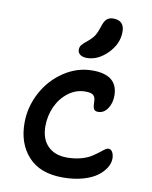

<svg xmlns="http://www.w3.org/2000/svg" viewBox="-93 -956 792 999"><g transform="rotate(10 303.0 -457.0)"><path d="M323.2 -661.1Q300.8 -661.1 287.8 -670.9Q274.9 -680.7 274.9 -696.8Q274.9 -711.4 283.4 -721.9Q292 -732.4 314 -750Q336.9 -769 347.7 -786.6Q358.4 -804.2 368.2 -835Q377 -864.3 390.1 -875.7Q403.3 -887.2 423.8 -887.2Q482.9 -887.2 482.9 -827.1Q482.9 -763.7 432.4 -712.4Q381.8 -661.1 323.2 -661.1ZM307.1 -26.9Q188 -26.9 125.5 -95Q63 -163.1 63 -272.9Q63 -356.4 103.3 -432.4Q143.6 -508.3 213.9 -555.2Q284.2 -602.1 365.2 -602.1Q499 -602.1 499 -492.2Q499 -453.1 479.7 -424.1Q460.4 -395 429.2 -395Q411.1 -395 406 -407.5Q400.9 -419.9 400.9 -444.8Q400.9 -465.8 390.1 -476.8Q379.4 -487.8 347.2 -487.8Q297.9 -487.8 257.3 -457Q216.8 -426.3 194.8 -377.7Q172.9 -329.1 172.9 -274.9Q172.9 -207 210 -169.9Q247.1 -132.8 311 -132.8Q349.6 -132.8 382.1 -141.4Q414.6 -149.9 434.6 -162.1Q454.6 -174.3 470 -186.5Q485.4 -198.7 497.1 -207.3Q508.8 -215.8 517.1 -215.8Q530.3 -215.8 538.1 -202.1Q545.9 -188.5 545.9 -168Q545.9 -144 531 -119.6Q516.1 -95.2 487.8 -74.2Q459.5 -53.2 412.4 -40Q365.2 -26.9 307.1 -26.9Z"/></g></svg>

Font: Shantell Sans Irregular Bouncy
Style: Regular
Weight: 500
Designer: Stephen Nixon, Anya Danilova, Shantell Martin
Foundry: Arrow Type
Version: Version 1.006;[9816181b4]